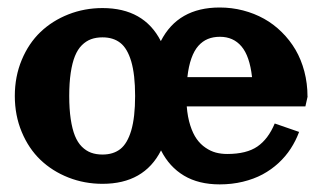

<svg xmlns="http://www.w3.org/2000/svg" viewBox="-20 -479 860 512"><path d="M253.4 -379.4Q236.3 -379.4 222.9 -374.5Q209.5 -369.6 198.2 -358.4Q187 -347.2 179.8 -329.3Q172.6 -311.5 168.6 -284.9Q164.6 -258.3 164.6 -223.1Q164.6 -188 168.6 -161.4Q172.6 -134.8 179.8 -116.9Q187 -99.1 198.2 -87.9Q209.5 -76.7 222.9 -71.8Q236.3 -66.9 253.4 -66.9Q282 -66.9 300.8 -81.5Q319.6 -96.2 330 -131.2Q340.3 -166.3 340.3 -223.1Q340.3 -280 330 -315.1Q319.6 -350.1 300.8 -364.7Q282 -379.4 253.4 -379.4ZM800 -221.7H800.3L794.4 -195.3H478Q480.2 -167 487.3 -144.8Q494.4 -122.6 504.5 -108.4Q514.6 -94.2 528.1 -85.1Q541.5 -75.9 555.7 -72.1Q569.8 -68.4 585.9 -68.4Q637.5 -68.4 666.4 -88.3Q695.3 -108.2 712.6 -149.7L777.6 -127.2Q768.8 -103.5 755.2 -82.6Q741.7 -61.8 722.7 -44.2Q703.6 -26.6 680.3 -14Q657 -1.5 627.7 5.6Q598.4 12.7 565.9 12.7Q509.8 12.7 470.7 -10.6Q431.6 -33.9 409.4 -77.9Q364.3 11.2 253.4 11.2Q205.3 11.2 162.5 -5.6Q119.6 -22.5 88 -52.6Q56.4 -82.8 38 -127Q19.5 -171.1 19.5 -223.1Q19.5 -275.1 38 -319.3Q56.4 -363.5 88 -393.7Q119.6 -423.8 162.5 -440.7Q205.3 -457.5 253.4 -457.5Q363.8 -457.5 408.9 -369.4Q454.6 -459 565.9 -459Q597.9 -459 628.1 -451.2Q658.2 -443.4 684.1 -429Q710 -414.6 731.4 -393.3Q752.9 -372.1 768.1 -346.2Q783.2 -320.3 791.6 -288.5Q800 -256.6 800 -221.7ZM479.7 -273.4H652.1Q645.8 -329.6 624 -355.2Q602.3 -380.9 566.4 -380.9Q548.6 -380.9 534.4 -375.1Q520.3 -369.4 509 -356.8Q497.8 -344.2 490.4 -323.4Q482.9 -302.5 479.7 -273.4Z"/></svg>

Font: Orelega One
Style: Regular
Weight: 400
Version: Version 1.1 ; ttfautohint (v1.8.3)